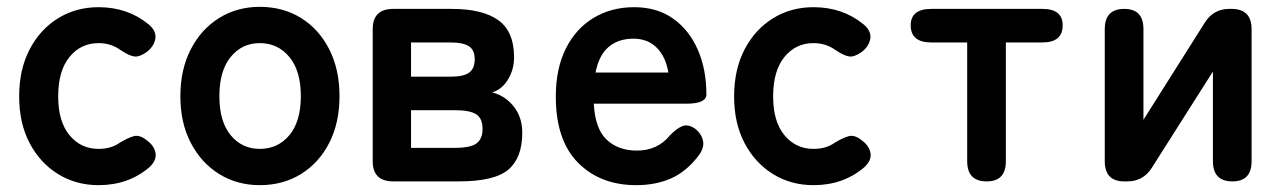

<svg xmlns="http://www.w3.org/2000/svg" viewBox="-20 -530 3739 561"><path d="M268 11Q202 11 149.5 -21.5Q97 -54 66.5 -112Q36 -170 36 -248Q36 -327 66.5 -385.5Q97 -444 149.5 -476.5Q202 -509 268 -509Q353 -509 414 -459Q437 -440 434 -418Q431 -396 410 -379Q388 -363 372.5 -365Q357 -367 332 -384Q304 -404 268 -404Q216 -404 183 -363.5Q150 -323 150 -248Q150 -175 183 -135Q216 -95 268 -95Q305 -95 330 -113Q353 -127 370.5 -132Q388 -137 409 -120Q431 -104 434.5 -82.5Q438 -61 416 -41Q355 11 268 11Z M739 11Q673 11 620.5 -21.5Q568 -54 537.5 -112.5Q507 -171 507 -249Q507 -327 537.5 -386Q568 -445 620.5 -477.5Q673 -510 739 -510Q807 -510 859.5 -477.5Q912 -445 942 -386Q972 -327 972 -249Q972 -171 942 -112.5Q912 -54 859.5 -21.5Q807 11 739 11ZM739 -95Q792 -95 825.5 -135Q859 -175 859 -249Q859 -323 825.5 -363.5Q792 -404 739 -404Q687 -404 654 -363.5Q621 -323 621 -249Q621 -175 654 -135Q687 -95 739 -95Z M1129 0Q1069 0 1069 -59V-445Q1069 -504 1129 -504H1300Q1390 -504 1436 -471Q1482 -438 1482 -363Q1482 -327 1464.5 -298Q1447 -269 1418 -260Q1455 -251 1480.5 -219.5Q1506 -188 1506 -142Q1506 -69 1465.5 -34.5Q1425 0 1320 0ZM1181 -98H1309Q1356 -98 1373 -111.5Q1390 -125 1390 -153Q1390 -184 1371.5 -196Q1353 -208 1309 -208H1181ZM1181 -306H1297Q1335 -306 1351 -318Q1367 -330 1367 -357Q1367 -384 1350 -395Q1333 -406 1294 -406H1181Z M1839 11Q1734 11 1669 -54.5Q1604 -120 1604 -248Q1604 -329 1633 -387.5Q1662 -446 1714 -477.5Q1766 -509 1833 -509Q1900 -509 1947 -475.5Q1994 -442 2019 -384.5Q2044 -327 2044 -254Q2044 -227 1985 -227H1715Q1719 -153 1753 -121.5Q1787 -90 1841 -90Q1901 -90 1937 -134Q1957 -155 1974 -161.5Q1991 -168 2011 -154Q2031 -138 2034.5 -116.5Q2038 -95 2017 -70Q1983 -27 1939 -8Q1895 11 1839 11ZM1720 -318H1933Q1925 -365 1898.5 -391Q1872 -417 1831 -417Q1787 -417 1758.5 -393Q1730 -369 1720 -318Z M2357 11Q2291 11 2238.5 -21.5Q2186 -54 2155.5 -112Q2125 -170 2125 -248Q2125 -327 2155.5 -385.5Q2186 -444 2238.5 -476.5Q2291 -509 2357 -509Q2442 -509 2503 -459Q2526 -440 2523 -418Q2520 -396 2499 -379Q2477 -363 2461.5 -365Q2446 -367 2421 -384Q2393 -404 2357 -404Q2305 -404 2272 -363.5Q2239 -323 2239 -248Q2239 -175 2272 -135Q2305 -95 2357 -95Q2394 -95 2419 -113Q2442 -127 2459.5 -132Q2477 -137 2498 -120Q2520 -104 2523.5 -82.5Q2527 -61 2505 -41Q2444 11 2357 11Z M2863 0Q2806 0 2806 -59V-406H2701Q2641 -406 2641 -456Q2641 -504 2701 -504H3026Q3085 -504 3085 -456Q3085 -406 3026 -406H2919V-59Q2919 0 2863 0Z M3265 0Q3208 0 3208 -59V-445Q3208 -504 3265 -504Q3321 -504 3321 -445V-180L3501 -465Q3526 -504 3572 -504H3578Q3637 -504 3637 -445V-59Q3637 0 3581 0Q3524 0 3524 -59V-321L3345 -39Q3320 0 3274 0Z"/></svg>

Font: Zen Maru Gothic
Style: Bold
Weight: 700
Designer: Yoshimichi Ohira
Foundry: Positype
Version: Version 1.001